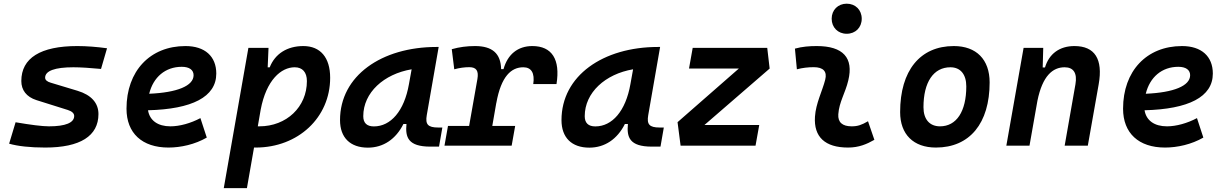

<svg xmlns="http://www.w3.org/2000/svg" viewBox="-20 -771 6485 1016"><path d="M219.2 9.8C404.3 9.8 501 -51.3 501 -167.5C501 -226.1 462.9 -268.6 390.6 -290.5L248 -333.5C229.5 -338.9 218.8 -347.7 218.8 -359.9C218.8 -396 270 -415 368.2 -415C406.7 -415 457.5 -411.6 514.6 -406.2L546.4 -515.6C493.2 -522.9 439 -527.3 389.2 -527.3C194.3 -527.3 92.8 -463.9 92.8 -342.3C92.8 -294.4 119.6 -258.3 172.9 -241.2L338.9 -189C360.4 -182.1 372.6 -171.4 372.6 -157.2C372.6 -121.6 326.7 -102.5 239.3 -102.5C203.1 -102.5 142.1 -110.4 62.5 -124L28.3 -10.7C73.2 2.4 139.2 9.8 219.2 9.8Z M881.8 -102.5C814.5 -102.5 772 -133.8 763.2 -187.5C996.1 -193.4 1124.5 -257.8 1124.5 -381.8C1124.5 -473.1 1064 -527.3 961.4 -527.3C773.9 -527.3 649.4 -395 649.4 -195.8C649.4 -66.4 731.9 9.8 871.6 9.8C936.5 9.8 1011.7 -6.8 1074.2 -43L1040.5 -146C989.3 -118.7 930.7 -102.5 881.8 -102.5ZM769.5 -274.9C791 -362.8 855 -417.5 941.9 -417.5C981.9 -417.5 1004.4 -400.9 1004.4 -373C1004.4 -316.9 918 -281.2 769.5 -274.9Z M1286.6 224.6 1324.2 9.8C1327.1 9.8 1330.1 9.8 1333 9.8C1557.6 9.8 1727.1 -148.9 1727.1 -359.4C1727.1 -466.8 1675.3 -527.3 1585 -527.3C1500 -527.3 1435.5 -486.8 1407.2 -414.6H1396.5L1400.9 -517.6H1294.4L1164.1 224.6ZM1344.2 -102.5 1359.4 -190.4C1389.2 -348.1 1467.8 -415 1539.6 -415C1580.6 -415 1604 -388.7 1604 -341.8C1604 -205.1 1496.1 -102.5 1352.5 -102.5C1349.6 -102.5 1346.7 -102.5 1344.2 -102.5Z M1926.8 10.3C2008.3 10.3 2074.7 -34.7 2114.7 -114.7H2130.9C2124 -44.9 2139.2 4.9 2257.3 4.9H2303.2L2320.8 -96.2H2298.8C2243.7 -96.2 2230 -113.3 2238.3 -161.6L2301.3 -522.5H2290C1999 -522.5 1779.3 -370.1 1779.3 -135.3C1779.3 -43 1833 10.3 1926.8 10.3ZM1958.5 -102.1C1921.4 -102.1 1902.3 -120.1 1902.3 -156.2C1902.3 -281.2 2011.2 -379.4 2158.2 -404.3L2144 -325.7C2119.1 -183.1 2047.4 -102.1 1958.5 -102.1Z M2332 0H2687.5L2706.1 -104.5H2585L2606.4 -227.5V-226.1C2631.8 -367.7 2685.5 -415 2749 -415C2792 -415 2810.5 -384.3 2801.8 -326.2H2924.8C2945.8 -456.5 2900.9 -527.3 2796.9 -527.3C2719.7 -527.3 2666 -482.9 2644.5 -405.3H2631.8C2629.9 -487.8 2585.4 -527.3 2493.7 -527.3C2450.7 -527.3 2410.2 -522 2370.6 -510.7L2383.8 -404.3C2410.6 -411.6 2437 -415.5 2463.4 -415.5C2501 -415.5 2513.7 -396 2506.3 -353L2462.4 -104.5H2350.6Z M3098.6 10.3C3180.2 10.3 3246.6 -34.7 3286.6 -114.7H3302.7C3295.9 -44.9 3311 4.9 3429.2 4.9H3475.1L3492.7 -96.2H3470.7C3415.5 -96.2 3401.9 -113.3 3410.2 -161.6L3473.1 -522.5H3461.9C3170.9 -522.5 2951.2 -370.1 2951.2 -135.3C2951.2 -43 3004.9 10.3 3098.6 10.3ZM3130.4 -102.1C3093.3 -102.1 3074.2 -120.1 3074.2 -156.2C3074.2 -281.2 3183.1 -379.4 3330.1 -404.3L3315.9 -325.7C3291 -183.1 3219.2 -102.1 3130.4 -102.1Z M4052.7 -408.2 4040 -517.6H3645.5L3626 -408.2H3889.6L3565.4 -124.5L3581.5 0H3978L3997.6 -109.4H3707.5Z M4573.2 -129.4C4539.6 -109.9 4519 -102.5 4486.8 -102.5C4437.5 -102.5 4413.1 -124 4416 -166.5C4420.4 -231 4453.1 -278.8 4468.8 -345.2C4498 -465.3 4441.4 -527.3 4301.8 -527.3C4263.2 -527.3 4224.6 -524.4 4186.5 -513.7L4196.8 -404.3C4226.6 -412.1 4256.3 -415.5 4286.1 -415.5C4336.9 -415.5 4357.9 -392.6 4346.7 -349.1C4332 -290.5 4296.9 -224.1 4292.5 -153.3C4285.6 -46.4 4345.7 9.8 4467.8 9.8C4524.9 9.8 4566.9 -8.3 4606.9 -31.2ZM4460.4 -592.3C4506.8 -592.3 4540 -625.5 4540 -671.9C4540 -718.3 4506.8 -751.5 4460.4 -751.5C4414.6 -751.5 4380.9 -718.3 4380.9 -671.9C4380.9 -625.5 4414.6 -592.3 4460.4 -592.3Z M4932.6 9.8C5111.3 9.8 5216.8 -118.2 5216.8 -335C5216.8 -456.1 5146.5 -527.3 5027.3 -527.3C4848.6 -527.3 4743.2 -397.5 4743.2 -177.7C4743.2 -60.1 4813.5 9.8 4932.6 9.8ZM4954.1 -102.5C4898.9 -102.5 4866.7 -140.1 4866.7 -203.6C4866.7 -336.4 4919.9 -415 5009.3 -415C5062.5 -415 5093.3 -377.4 5093.3 -314C5093.3 -181.2 5041.5 -102.5 4954.1 -102.5Z M5305.2 0H5427.7L5469.7 -237.8C5496.6 -370.1 5550.8 -415 5613.8 -415C5660.6 -415 5681.2 -384.3 5670.9 -325.2L5613.8 0H5736.3L5793.9 -325.2C5817.4 -458.5 5773.4 -527.3 5665.5 -527.3C5586.9 -527.3 5531.2 -486.3 5509.8 -414.1H5497.6L5500.5 -517.6H5396.5Z M6155.3 -102.5C6087.9 -102.5 6045.4 -133.8 6036.6 -187.5C6269.5 -193.4 6397.9 -257.8 6397.9 -381.8C6397.9 -473.1 6337.4 -527.3 6234.9 -527.3C6047.4 -527.3 5922.9 -395 5922.9 -195.8C5922.9 -66.4 6005.4 9.8 6145 9.8C6210 9.8 6285.2 -6.8 6347.7 -43L6314 -146C6262.7 -118.7 6204.1 -102.5 6155.3 -102.5ZM6043 -274.9C6064.5 -362.8 6128.4 -417.5 6215.3 -417.5C6255.4 -417.5 6277.8 -400.9 6277.8 -373C6277.8 -316.9 6191.4 -281.2 6043 -274.9Z"/></svg>

Font: Cascadia Mono SemiBold
Style: Italic
Weight: 600
Italic angle: -10°
Monospace: yes
Designer: Aaron Bell
Foundry: Saja Typeworks
Version: Version 2404.023